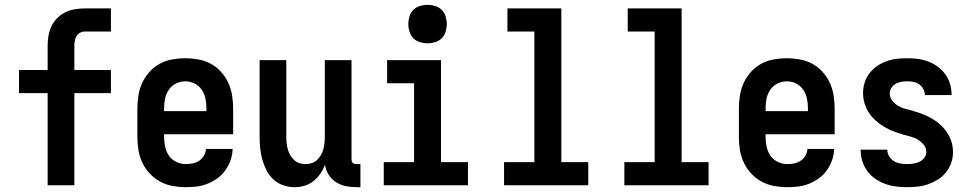

<svg xmlns="http://www.w3.org/2000/svg" viewBox="-20 -770 4040 798"><path d="M178 0V-383H59V-479H178V-580Q178 -601 181.5 -621.5Q185 -642 194 -661Q203 -680 218 -695Q233 -710 251.5 -719Q270 -728 291 -731.5Q312 -735 332 -735H441V-639H332Q322 -639 312.5 -634Q303 -629 298 -620Q293 -611 291 -601Q289 -591 289 -580V-479H441V-383H289V0Z M752 8Q725 8 697.5 3Q670 -2 646 -15Q622 -28 603 -48Q584 -68 572 -93Q560 -118 555.5 -145.5Q551 -173 551 -200V-320Q551 -347 555.5 -374.5Q560 -402 571.5 -426.5Q583 -451 601.5 -471.5Q620 -492 644 -505Q668 -518 695.5 -523Q723 -528 750 -528Q777 -528 804.5 -523Q832 -518 856 -505Q880 -492 898.5 -471.5Q917 -451 928.5 -426.5Q940 -402 944.5 -374.5Q949 -347 949 -320V-212H662V-200Q662 -180 666.5 -159.5Q671 -139 682.5 -122.5Q694 -106 713 -97Q732 -88 752 -88Q767 -88 781.5 -91Q796 -94 808 -102Q820 -110 827.5 -123Q835 -136 836 -151H947Q946 -127 938.5 -105Q931 -83 917.5 -63.5Q904 -44 885 -30Q866 -16 844 -7Q822 2 799 5Q776 8 752 8ZM662 -308H838V-320Q838 -340 834 -360Q830 -380 818.5 -397Q807 -414 788.5 -423Q770 -432 750 -432Q730 -432 711.5 -423Q693 -414 681.5 -397Q670 -380 666 -360Q662 -340 662 -320Z M1204 8Q1180 8 1157 0Q1134 -8 1116.5 -24Q1099 -40 1088 -61.5Q1077 -83 1070.5 -106Q1064 -129 1061.5 -152.5Q1059 -176 1059 -200V-520H1170V-200Q1170 -187 1171.5 -174Q1173 -161 1176.5 -148.5Q1180 -136 1186.5 -125Q1193 -114 1202.5 -105Q1212 -96 1224.5 -92Q1237 -88 1250 -88Q1263 -88 1275.5 -92Q1288 -96 1297.5 -105Q1307 -114 1313.5 -125Q1320 -136 1323.5 -148.5Q1327 -161 1328.5 -174Q1330 -187 1330 -200V-520H1441V-108Q1441 -104 1442 -100Q1443 -96 1446 -93Q1449 -90 1453 -89Q1457 -88 1461 -88H1478V8H1461Q1439 8 1417 3.5Q1395 -1 1376.5 -13Q1358 -25 1346 -44Q1334 -63 1331 -85Q1323 -65 1311 -47.5Q1299 -30 1282.5 -17Q1266 -4 1245.5 2Q1225 8 1204 8Z M1575 0V-96H1701V-424H1589V-520H1813V-96H1925V0ZM1757 -590Q1741 -590 1725 -595Q1709 -600 1698 -611Q1687 -622 1682 -638Q1677 -654 1677 -670Q1677 -686 1682 -702Q1687 -718 1698 -729Q1709 -740 1725 -745Q1741 -750 1757 -750Q1773 -750 1789 -745Q1805 -740 1816 -729Q1827 -718 1832 -702Q1837 -686 1837 -670Q1837 -654 1832 -638Q1827 -622 1816 -611Q1805 -600 1789 -595Q1773 -590 1757 -590Z M2075 0V-96H2201V-639H2089V-735H2313V-96H2425V0Z M2575 0V-96H2701V-639H2589V-735H2813V-96H2925V0Z M3252 8Q3225 8 3197.5 3Q3170 -2 3146 -15Q3122 -28 3103 -48Q3084 -68 3072 -93Q3060 -118 3055.5 -145.5Q3051 -173 3051 -200V-320Q3051 -347 3055.5 -374.5Q3060 -402 3071.5 -426.5Q3083 -451 3101.5 -471.5Q3120 -492 3144 -505Q3168 -518 3195.5 -523Q3223 -528 3250 -528Q3277 -528 3304.5 -523Q3332 -518 3356 -505Q3380 -492 3398.5 -471.5Q3417 -451 3428.5 -426.5Q3440 -402 3444.5 -374.5Q3449 -347 3449 -320V-212H3162V-200Q3162 -180 3166.5 -159.5Q3171 -139 3182.5 -122.5Q3194 -106 3213 -97Q3232 -88 3252 -88Q3267 -88 3281.5 -91Q3296 -94 3308 -102Q3320 -110 3327.5 -123Q3335 -136 3336 -151H3447Q3446 -127 3438.5 -105Q3431 -83 3417.5 -63.5Q3404 -44 3385 -30Q3366 -16 3344 -7Q3322 2 3299 5Q3276 8 3252 8ZM3162 -308H3338V-320Q3338 -340 3334 -360Q3330 -380 3318.5 -397Q3307 -414 3288.5 -423Q3270 -432 3250 -432Q3230 -432 3211.5 -423Q3193 -414 3181.5 -397Q3170 -380 3166 -360Q3162 -340 3162 -320Z M3749 8Q3726 8 3703 5Q3680 2 3658 -6Q3636 -14 3617 -27.5Q3598 -41 3584.5 -59.5Q3571 -78 3564 -100.5Q3557 -123 3557 -146V-148H3668V-147Q3668 -133 3675.5 -120.5Q3683 -108 3695 -100.5Q3707 -93 3721 -90.5Q3735 -88 3749 -88Q3762 -88 3775.5 -90Q3789 -92 3801 -97.5Q3813 -103 3821.5 -114Q3830 -125 3830 -138Q3830 -155 3819.5 -168Q3809 -181 3795 -189.5Q3781 -198 3765.5 -202Q3750 -206 3734.5 -210.5Q3719 -215 3703.5 -220.5Q3688 -226 3673.5 -233Q3659 -240 3645.5 -249Q3632 -258 3620 -268.5Q3608 -279 3598 -292Q3588 -305 3581 -320Q3574 -335 3570.5 -350.5Q3567 -366 3567 -383Q3567 -405 3573.5 -426Q3580 -447 3593.5 -465Q3607 -483 3625.5 -495.5Q3644 -508 3664.5 -515.5Q3685 -523 3707 -525.5Q3729 -528 3751 -528Q3774 -528 3796 -525Q3818 -522 3839 -514Q3860 -506 3878 -492.5Q3896 -479 3909 -461Q3922 -443 3928.5 -421Q3935 -399 3935 -377V-375H3824Q3824 -388 3817.5 -400Q3811 -412 3800.5 -419.5Q3790 -427 3777 -429.5Q3764 -432 3751 -432Q3739 -432 3726.5 -430Q3714 -428 3703 -422Q3692 -416 3685 -405Q3678 -394 3678 -382Q3678 -366 3688 -352.5Q3698 -339 3712 -330.5Q3726 -322 3742 -318Q3758 -314 3773.5 -309.5Q3789 -305 3804.5 -299.5Q3820 -294 3834.5 -287Q3849 -280 3862.5 -271.5Q3876 -263 3888 -252Q3900 -241 3910 -228Q3920 -215 3927 -200.5Q3934 -186 3937.5 -170Q3941 -154 3941 -138Q3941 -115 3933.5 -93.5Q3926 -72 3912 -54Q3898 -36 3878.5 -24Q3859 -12 3838 -4.5Q3817 3 3794 5.5Q3771 8 3749 8Z"/></svg>

Font: Iosevka Algr
Style: Bold
Weight: 700
Monospace: yes
Designer: Belleve Invis
Foundry: Belleve Invis
Version: Version 26.0.2; ttfautohint (v1.8.3)